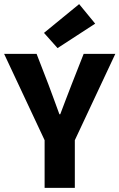

<svg xmlns="http://www.w3.org/2000/svg" viewBox="-28 -914 581 934"><path d="M189 0V-232L-8 -652H150L208 -502Q222 -465 234.5 -430.5Q247 -396 261 -358H265Q279 -396 292.5 -430.5Q306 -465 320 -502L379 -652H533L336 -232V0ZM252 -680 186 -754 357 -894 435 -799Z"/></svg>

Font: TT Toshiba Sans
Style: Bold
Weight: 700
Designer: Paul D. Hunt
Foundry: Toshiba Corporation
Version: Version 2.020;PS 2.000;hotconv 1.0.86;makeotf.lib2.5.63406